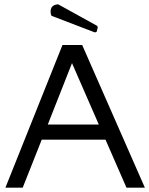

<svg xmlns="http://www.w3.org/2000/svg" viewBox="-20 -868 690 888"><path d="M360 -660 650 0H565L468 -222H173L85 0H5L269 -660ZM313 -576 201 -292H437ZM427 -721 419 -718 218 -795Q214 -804 214 -814Q214 -846 249 -848L430 -748L432 -741Z"/></svg>

Font: Quattrocento Sans
Style: Regular
Weight: 400
Designer: Pablo Impallari
Foundry: Pablo Impallari, Igino Marini, Brenda Gallo
Version: Version 2.000